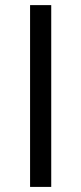

<svg xmlns="http://www.w3.org/2000/svg" viewBox="-20 -734 319 754"><path d="M98.1 0V-713.9H181.2V0Z"/></svg>

Font: Sahel FD
Style: FD
Weight: 400
Foundry: Saber Rastikerdar (saber.rastikerdar@gmail.com)
Version: Version 3.3.1